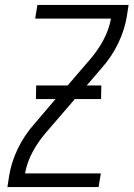

<svg xmlns="http://www.w3.org/2000/svg" viewBox="-20 -755 540 775"><path d="M10 0 17 -46Q26 -101 52 -155Q78 -209 118 -254L204 -355H125L126 -410H253L345 -517Q376 -553 398 -594.5Q420 -636 428 -680H122L131 -735H499L492 -689Q483 -634 457 -580Q431 -526 391 -481L330 -410H389L388 -355H282L164 -218Q133 -182 111 -140.5Q89 -99 81 -55H387L378 0Z"/></svg>

Font: Iosevka Curly Light
Style: Italic
Weight: 300
Italic angle: -9°
Monospace: yes
Designer: Belleve Invis
Foundry: Belleve Invis
Version: Version 22.1.2; ttfautohint (v1.8.4)